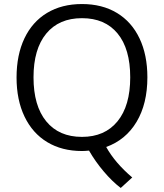

<svg xmlns="http://www.w3.org/2000/svg" viewBox="-20 -740 812 951"><path d="M635 139 578 191Q536 159 494 109.5Q452 60 421 6Q399 8 386 8Q287 8 214 -36Q141 -80 101.5 -162.5Q62 -245 62 -356Q62 -468 101 -550Q140 -632 213 -676Q286 -720 386 -720Q486 -720 559 -676Q632 -632 671 -550Q710 -468 710 -357Q710 -226 656.5 -136.5Q603 -47 506 -12Q550 67 635 139ZM386 -62Q499 -62 562 -139Q625 -216 625 -357Q625 -498 562.5 -574Q500 -650 386 -650Q272 -650 209 -573.5Q146 -497 146 -357Q146 -216 209 -139Q272 -62 386 -62Z"/></svg>

Font: Muli
Style: Regular
Weight: 400
Designer: Vernon Adams
Foundry: Vernon Adams
Version: Version 2.000